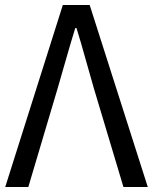

<svg xmlns="http://www.w3.org/2000/svg" viewBox="-20 -753 615 773"><path d="M1 0 233 -733H341L575 0H477L358 -397Q339 -462 323.5 -518.5Q308 -575 288 -640H283Q263 -575 247 -518.5Q231 -462 212 -397L94 0Z"/></svg>

Font: Farlight84_Sys_V01
Style: Regular
Weight: 400
Designer: Ryoko NISHIZUKA  (kana, bopomofo & ideographs); Paul D. Hunt (Latin, Greek & Cyrillic); Sandoll Communications , Soo-you
Foundry: Adobe
Version: Version 2.004;October 29, 2024;FontCreator 14.0.0.2814 64-bi